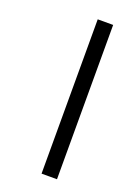

<svg xmlns="http://www.w3.org/2000/svg" viewBox="-128 -705 541 760"><g transform="rotate(20 142.5 -325.0)"><path d="M148 0V-650H213V0Z"/></g></svg>

Font: Khand
Style: Regular
Weight: 400
Designer: Devanagari: Sanchit Sawaria, Jyotish Sonowal; Latin: Satya Rajpurohit
Foundry: Indian Type Foundry
Version: Version 1.100;PS 1.0;hotconv 1.0.78;makeotf.lib2.5.61930; tt